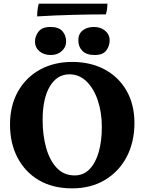

<svg xmlns="http://www.w3.org/2000/svg" viewBox="-20 -1025 793 1054"><path d="M376 9Q270 9 194 -35.5Q118 -80 76.5 -159Q35 -238 35 -341Q35 -446 79 -523.5Q123 -601 200 -643Q277 -685 376 -685Q478 -685 555 -643.5Q632 -602 675 -526.5Q718 -451 718 -350Q718 -245 675.5 -164Q633 -83 556 -37Q479 9 376 9ZM390 -62Q438 -62 471 -95.5Q504 -129 521.5 -189Q539 -249 539 -328Q539 -408 517 -473.5Q495 -539 455 -578Q415 -617 361 -617Q293 -617 253.5 -550.5Q214 -484 214 -366Q214 -284 233 -215Q252 -146 291 -104Q330 -62 390 -62ZM500 -723Q455 -723 432.5 -745.5Q410 -768 410 -804Q410 -839 434 -858Q458 -877 496 -877Q533 -877 557.5 -856Q582 -835 582 -804Q582 -773 563.5 -748Q545 -723 500 -723ZM259 -723Q220 -723 196 -744Q172 -765 172 -795Q172 -827 192 -852Q212 -877 256 -877Q302 -877 322.5 -854Q343 -831 343 -797Q343 -766 319 -744.5Q295 -723 259 -723ZM570 -1005Q570 -995 568 -978Q566 -961 561 -946Q477 -946 381 -943.5Q285 -941 184 -935Q184 -951 186 -971Q188 -991 193 -1005Z"/></svg>

Font: Vollkorn ExtraBold
Style: Regular
Weight: 800
Designer: Friedrich Althausen
Foundry: Friedrich Althausen
Version: Version 5.000; ttfautohint (v1.8.3)